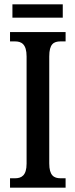

<svg xmlns="http://www.w3.org/2000/svg" viewBox="-20 -861 346 881"><path d="M37 -780H268V-841H37ZM26 0H281V-43H258C227 -43 206 -56 206 -111V-602C206 -659 226 -671 258 -671H281V-714H26V-671H49C78 -671 102 -659 102 -602V-110C102 -55 78 -43 49 -43H26Z"/></svg>

Font: Noto Serif Khmer ExtraCondensed Medium
Style: Regular
Weight: 500
Width: 2
Designer: Danh Hong and the Monotype Design Team
Foundry: Monotype Imaging Inc.
Version: Version 2.004